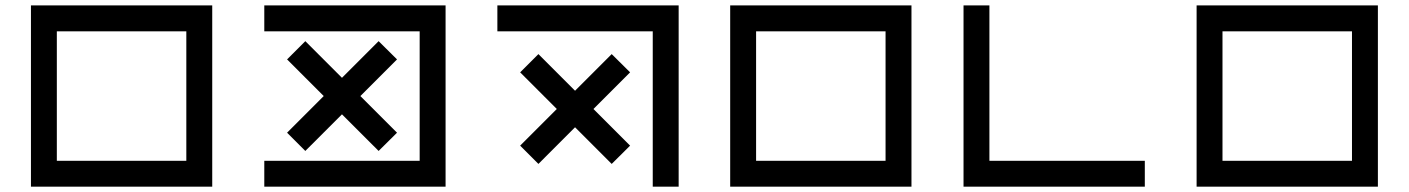

<svg xmlns="http://www.w3.org/2000/svg" viewBox="-20 -704 5313 724"><path d="M194.3 -585.9V-97.7H682.6V-585.9ZM96.7 -683.6H780.3V0H96.7Z M976.6 0V-97.7H1562.5V-585.9H976.6V-683.6H1660.2V0ZM1338.9 -341.8 1477.1 -203.6 1407.7 -134.8 1269.5 -272.9 1131.3 -134.8 1062.5 -203.6 1200.7 -341.8 1062.5 -480 1131.3 -548.8 1269.5 -410.6 1407.7 -548.8 1477.1 -480Z M2539.1 0H2441.4V-585.9H1855.5V-683.6H2539.1ZM2217.8 -293 2356 -154.8 2286.6 -85.9 2148.4 -224.1 2010.3 -85.9 1941.4 -154.8 2079.6 -293 1941.4 -431.2 2010.3 -500 2148.4 -361.8 2286.6 -500 2356 -431.2Z M2831.1 -585.9V-97.7H3319.3V-585.9ZM2733.4 -683.6H3417V0H2733.4Z M3613.3 -683.6H3710.9V-97.7H4296.9V0H3613.3Z M4589.8 -585.9V-97.7H5078.1V-585.9ZM4492.2 -683.6H5175.8V0H4492.2Z"/></svg>

Font: BabelStone Club Penguin
Style: Regular
Weight: 400
Designer: Andrew West
Foundry: BabelStone
Version: Version 1.02 November 6, 2013